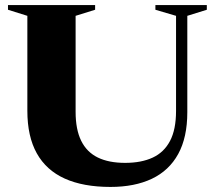

<svg xmlns="http://www.w3.org/2000/svg" viewBox="-20 -725 848 758"><path d="M675 -287V-662.5L593.5 -686.5V-705H796.5V-686.5L719.5 -662.5V-282Q719.5 -182.5 683.5 -117Q647.5 -51.5 579.5 -19.2Q511.5 13 416 13Q308.5 13 235.5 -20Q162.5 -53 125.2 -119.8Q88 -186.5 88 -287.5V-662.5L11.5 -686.5V-705H355.5V-686.5L278.5 -662.5V-283.5Q278.5 -214 300.5 -169.2Q322.5 -124.5 366 -103.2Q409.5 -82 474 -82Q538 -82 582.8 -102.8Q627.5 -123.5 651.2 -168.5Q675 -213.5 675 -287Z"/></svg>

Font: Newsreader 60pt
Style: Bold
Weight: 700
Designer: Hugues Gentile
Foundry: Production Type
Version: Version 1.003